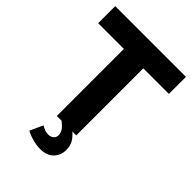

<svg xmlns="http://www.w3.org/2000/svg" viewBox="-263 -823 1146 1146"><g transform="rotate(45 310.5 -250.0)"><path d="M609 -566H393V0H229V-566H12V-710H609ZM297 210Q269 210 237.5 202Q206 194 175 178L213 95Q227 105 241 110Q255 115 270 115Q291 115 304.5 104Q318 93 318 73Q318 53 305.5 35.5Q293 18 269 0L321 -32Q360 -5 386.5 27Q413 59 413 104Q413 147 384 178.5Q355 210 297 210Z"/></g></svg>

Font: Raleway Thin ExtraBold
Style: Regular
Weight: 800
Version: Version 4.026